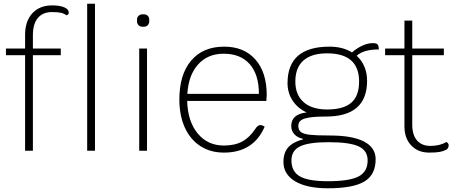

<svg xmlns="http://www.w3.org/2000/svg" viewBox="-20 -811 2454 1033"><path d="M350 -743Q350 -737 346 -733Q342 -729 337 -729Q324 -739 306.5 -742.5Q289 -746 259 -746Q210 -746 183.5 -714Q157 -682 157 -623V-550H307V-514H157V0H115V-514H12V-550H115V-624Q115 -697 154 -739.5Q193 -782 261 -782Q302 -782 326 -771.5Q350 -761 350 -743ZM449 -791H491V0H449Z M729 -550H771V0H729ZM717 -697V-704Q717 -718 725.5 -726Q734 -734 747 -734H753Q767 -734 775 -726Q783 -718 783 -704V-697Q783 -684 775 -675.5Q767 -667 753 -667H747Q734 -667 725.5 -675.5Q717 -684 717 -697Z M1413 -268H987Q990 -158 1043.5 -93Q1097 -28 1185 -28Q1243 -28 1283 -49.5Q1323 -71 1354 -118Q1367 -138 1380 -138Q1391 -138 1404 -130Q1375 -61 1320 -25.5Q1265 10 1185 10Q1112 10 1058 -25Q1004 -60 974.5 -124.5Q945 -189 945 -276Q945 -410 1008.5 -485Q1072 -560 1186 -560Q1293 -560 1354 -491Q1415 -422 1415 -300ZM1373 -306Q1373 -410 1323.5 -466Q1274 -522 1183 -522Q1098 -522 1046 -464.5Q994 -407 988 -306Z M2001 46Q2001 129 1940.5 165.5Q1880 202 1744 202Q1631 202 1568 164.5Q1505 127 1505 60Q1505 11 1530.5 -18Q1556 -47 1610 -61V-64Q1581 -70 1564 -88.5Q1547 -107 1547 -133Q1547 -197 1630 -206Q1582 -228 1554.5 -269.5Q1527 -311 1527 -364Q1527 -560 1753 -560Q1824 -560 1874 -529Q1900 -552 1929.5 -565.5Q1959 -579 1985 -579Q2005 -579 2011.5 -572Q2018 -565 2018 -545Q1936 -545 1899 -511Q1926 -487 1940.5 -452.5Q1955 -418 1955 -376Q1955 -184 1734 -184Q1652 -184 1618.5 -173Q1585 -162 1585 -135Q1585 -112 1598.5 -101Q1612 -90 1647 -86Q1682 -82 1754 -82Q1876 -82 1938.5 -49.5Q2001 -17 2001 46ZM1740 -222Q1828 -222 1870 -258.5Q1912 -295 1912 -372Q1912 -524 1740 -524Q1656 -524 1612.5 -485.5Q1569 -447 1569 -372Q1569 -301 1613.5 -261.5Q1658 -222 1740 -222ZM1958 52Q1958 -1 1909.5 -23.5Q1861 -46 1748 -46Q1641 -46 1594.5 -23.5Q1548 -1 1548 52Q1548 112 1593.5 138Q1639 164 1744 164Q1860 164 1909 138.5Q1958 113 1958 52Z M2394 -29Q2394 -22 2390.5 -15.5Q2387 -9 2382 -6Q2365 3 2345 6.5Q2325 10 2289 10Q2229 10 2192.5 -28.5Q2156 -67 2156 -131V-514H2052V-550H2156V-700H2198V-550H2368V-514H2198V-140Q2198 -85 2223.5 -55.5Q2249 -26 2296 -26Q2346 -26 2382 -47Q2394 -40 2394 -29Z"/></svg>

Font: Krub ExtraLight
Style: Regular
Weight: 275
Designer: Ekaluck Peanpanawate
Foundry: Cadson Demak Co.,Ltd.
Version: Version 1.000; ttfautohint (v1.6)